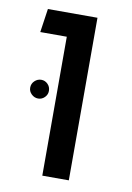

<svg xmlns="http://www.w3.org/2000/svg" viewBox="-70 -610 450 656"><g transform="rotate(10 155.0 -282.0)"><path d="M123 -482H31L43 -564H215V0H123ZM30 -289Q30 -303 40 -312.5Q50 -322 63 -322Q76 -322 85.5 -312.5Q95 -303 95 -289Q95 -276 85.5 -266.5Q76 -257 63 -257Q50 -257 40 -266.5Q30 -276 30 -289Z"/></g></svg>

Font: Fira GO
Style: Regular
Weight: 400
Designer: Carrois Corporate
Foundry: Carrois Corporate GbR
Version: Version 0.300